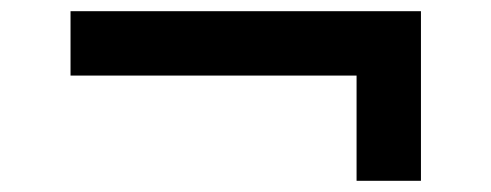

<svg xmlns="http://www.w3.org/2000/svg" viewBox="-20 -417 877 343"><path d="M106 -397V-282H617V-94H732V-397Z"/></svg>

Font: Iranian Sans Web
Style: Bold
Weight: 700
Designer: Hooman Mehr, Hadi Navid in Neviseh Pardaz Co. Ltd. (http://nevisa.com)
Foundry: http://font-store.ir
Version: 5.0.2 build 3/9/1393